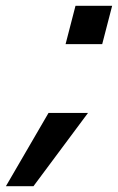

<svg xmlns="http://www.w3.org/2000/svg" viewBox="-74 -520 405 660"><path d="M311.5 -500 277.3 -368.2H151.4L185.5 -500ZM228.5 -131.8 41 120.1H-53.7L92.8 -131.8Z"/></svg>

Font: FreeUniversal
Style: BoldItalic
Weight: 700
Italic angle: -11°
Version: Version 1.001 March 22, 2017